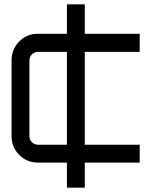

<svg xmlns="http://www.w3.org/2000/svg" viewBox="-20 -746 676 881"><path d="M621 -508H369V-82H621V0H369V115H287V0H154Q103 0 68 -35.5Q33 -71 33 -121V-469Q33 -520 68 -555.5Q103 -591 154 -591H287V-726H369V-591H621ZM287 -82V-508H154Q138 -508 126.5 -496.5Q115 -485 115 -469V-121Q115 -105 126.5 -93.5Q138 -82 154 -82Z"/></svg>

Font: Orbitron
Style: Regular
Weight: 400
Designer: Matt McInerney
Foundry: Matt McInerney
Version: 1.000